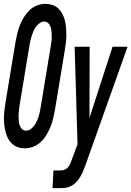

<svg xmlns="http://www.w3.org/2000/svg" viewBox="-37 -763 683 998"><path d="M93 8Q73 8 55.5 2Q38 -4 25 -16.5Q12 -29 4 -45Q-4 -61 -8.5 -79.5Q-13 -98 -15 -116.5Q-17 -135 -16.5 -154.5Q-16 -174 -13.5 -193.5Q-11 -213 -8 -232L44 -547Q48 -568 53 -589.5Q58 -611 66.5 -632.5Q75 -654 87.5 -674Q100 -694 116.5 -710Q133 -726 155 -734.5Q177 -743 199 -743Q218 -743 236 -737Q254 -731 266.5 -718.5Q279 -706 287.5 -690Q296 -674 300.5 -655.5Q305 -637 306.5 -618.5Q308 -600 308 -580.5Q308 -561 305.5 -541.5Q303 -522 300 -503L248 -188Q244 -167 239 -145.5Q234 -124 225 -102.5Q216 -81 204 -61Q192 -41 175 -25Q158 -9 136 -0.5Q114 8 93 8ZM98 -84Q110 -84 121.5 -91.5Q133 -99 140.5 -109.5Q148 -120 153.5 -131.5Q159 -143 163 -155Q167 -167 169.5 -179Q172 -191 174 -203L226 -518Q228 -531 230 -544Q232 -557 232 -570Q232 -583 231 -596Q230 -609 226.5 -621Q223 -633 214.5 -642Q206 -651 193 -651Q181 -651 170 -643.5Q159 -636 151 -625.5Q143 -615 138 -603.5Q133 -592 129 -580Q125 -568 122 -556Q119 -544 117 -532L65 -217Q63 -204 61.5 -191Q60 -178 59.5 -165Q59 -152 60 -139Q61 -126 64.5 -114Q68 -102 76.5 -93Q85 -84 98 -84ZM236 215 241 123H279Q290 123 301 118Q312 113 319.5 102.5Q327 92 331 81Q335 70 339 59L366 -13L364 -81L351 -520H429L428 -150L548 -520H626L407 96Q401 111 395 126Q389 141 380.5 155.5Q372 170 361 182Q350 194 335 202.5Q320 211 304.5 213Q289 215 274 215Z"/></svg>

Font: Iosevka SS04 SmBd Ex Obl
Style: Regular
Weight: 600
Width: 7
Italic angle: -9°
Monospace: yes
Designer: Belleve Invis
Foundry: Belleve Invis
Version: Version 19.0.0; ttfautohint (v1.8.4)